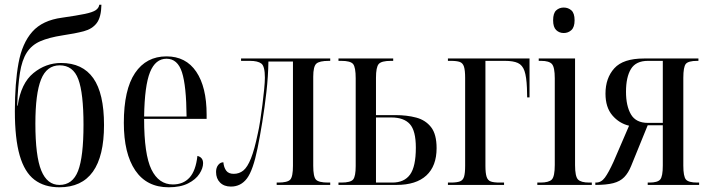

<svg xmlns="http://www.w3.org/2000/svg" viewBox="-20 -784 3009 814"><path d="M232 10Q168 10 126 -22Q84 -54 63.5 -125Q43 -196 43 -313Q43 -432 58.5 -516.5Q74 -601 117 -649.5Q160 -698 243 -709Q306 -718 339.5 -725Q373 -732 386 -741Q399 -750 401 -764H410Q409 -711 390 -686Q371 -661 335 -651.5Q299 -642 245 -634Q187 -625 150.5 -609Q114 -593 93.5 -561Q73 -529 64.5 -475Q56 -421 53 -336H55Q69 -431 121.5 -474Q174 -517 239 -517Q330 -517 375.5 -452.5Q421 -388 421 -254Q421 10 232 10ZM232 0Q288 0 311 -59.5Q334 -119 334 -255Q334 -389 312 -448Q290 -507 233 -507Q178 -507 154 -447Q130 -387 130 -260Q130 -122 155 -61Q180 0 232 0Z M695 10Q602 10 553.5 -61.5Q505 -133 505 -263Q505 -404 552.5 -474.5Q600 -545 686 -545Q768 -545 812 -480Q856 -415 856 -298V-280H591Q591 -129 622 -65.5Q653 -2 713 -2Q757 -2 783.5 -31Q810 -60 817 -123Q841 -117 841 -92Q841 -71 825.5 -47Q810 -23 777.5 -6.5Q745 10 695 10ZM771 -290Q770 -420 751.5 -477.5Q733 -535 686 -535Q639 -535 616 -478Q593 -421 591 -290Z M959 7Q930 7 913 -10Q896 -27 896 -55Q896 -73 905 -84.5Q914 -96 927 -96Q929 -74 939 -60.5Q949 -47 971 -47Q994 -47 1011.5 -61Q1029 -75 1044 -112.5Q1059 -150 1073 -218Q1078 -239 1083 -271.5Q1088 -304 1092.5 -339.5Q1097 -375 1100 -406Q1103 -437 1103 -455Q1103 -503 1088 -514.5Q1073 -526 1039 -526H1002V-536H1380V-526H1374Q1334 -526 1321 -514Q1308 -502 1308 -459V-81Q1308 -35 1319.5 -22.5Q1331 -10 1371 -10H1380V0H1153V-10H1159Q1199 -10 1210.5 -22.5Q1222 -35 1222 -81V-523H1118Q1117 -460 1109.5 -394Q1102 -328 1092 -266.5Q1082 -205 1072 -156Q1053 -62 1027 -27.5Q1001 7 959 7Z M1415 0V-10H1427Q1467 -10 1477.5 -23.5Q1488 -37 1488 -80V-452Q1488 -499 1477 -512.5Q1466 -526 1427 -526H1415V-536H1647V-526H1637Q1597 -526 1585.5 -512.5Q1574 -499 1574 -454V-296H1656Q1705 -296 1744.5 -285.5Q1784 -275 1807.5 -245Q1831 -215 1831 -156Q1831 -80 1787.5 -40Q1744 0 1661 0ZM1643 -10Q1694 -10 1718.5 -44Q1743 -78 1743 -158Q1743 -230 1717.5 -258Q1692 -286 1639 -286H1574V-10Z M1879 0V-10H1891Q1917 -10 1930 -15Q1943 -20 1947.5 -35Q1952 -50 1952 -81V-454Q1952 -486 1947 -501.5Q1942 -517 1929 -521.5Q1916 -526 1891 -526H1879V-536H2225V-371H2215L2214 -411Q2212 -459 2203.5 -483.5Q2195 -508 2175.5 -517Q2156 -526 2120 -526H2038V-81Q2038 -50 2043 -34.5Q2048 -19 2061 -14.5Q2074 -10 2098 -10H2117V0Z M2370 -644Q2351 -644 2338 -656.5Q2325 -669 2325 -698Q2325 -728 2338 -740Q2351 -752 2370 -752Q2389 -752 2402.5 -740Q2416 -728 2416 -698Q2416 -669 2402.5 -656.5Q2389 -644 2370 -644ZM2258 0V-10H2271Q2307 -10 2319.5 -23Q2332 -36 2332 -85V-452Q2332 -499 2320 -512.5Q2308 -526 2274 -526H2264V-536H2418V-84Q2418 -36 2430.5 -23Q2443 -10 2478 -10H2489V0Z M2504 0V-10H2507Q2529 -10 2544.5 -31Q2560 -52 2581 -98L2647 -251Q2605 -261 2576 -295Q2547 -329 2547 -387Q2547 -453 2584.5 -494.5Q2622 -536 2710 -536H2941V-526H2936Q2898 -526 2887.5 -513Q2877 -500 2877 -454V-82Q2877 -36 2888 -23Q2899 -10 2936 -10H2944V0H2726V-10H2733Q2768 -10 2779 -23Q2790 -36 2790 -82V-253H2726L2656 -81Q2644 -51 2626.5 -33Q2609 -15 2580 -7.5Q2551 0 2504 0ZM2727 -263H2790V-526H2727Q2676 -526 2655 -491.5Q2634 -457 2634 -395Q2634 -335 2655 -299Q2676 -263 2727 -263Z"/></svg>

Font: Noto Serif Display ExtraCondensed
Style: Regular
Weight: 400
Width: 2
Designer: Monotype Design Team
Foundry: Monotype Imaging Inc.
Version: Version 2.009